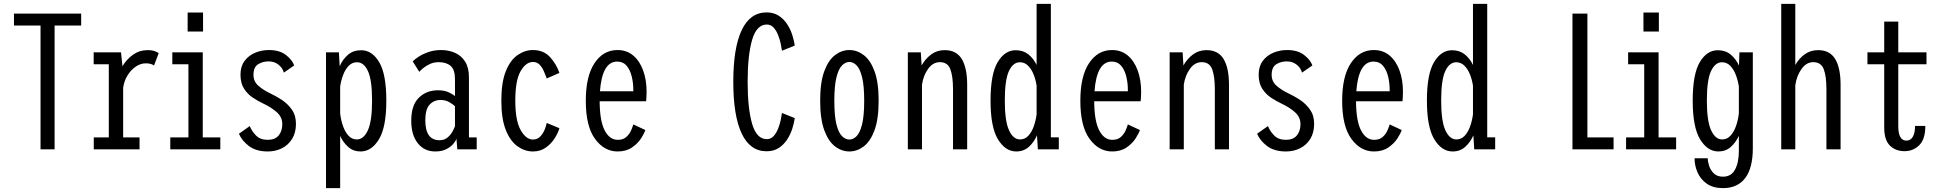

<svg xmlns="http://www.w3.org/2000/svg" viewBox="-20 -770 10032 990"><path d="M189 0V-638.5H52V-700H398.5V-638.5H261.5V0Z M463.5 0V-61.5H541V-438.5H463V-500H604L611.5 -428.5Q633 -464.5 666 -488Q699 -511.5 740.5 -511.5Q764.5 -511.5 779 -505.8Q793.5 -500 798.5 -496L774 -432Q771 -435.5 760 -439.5Q749 -443.5 732 -443.5Q704.5 -443.5 679.5 -426.2Q654.5 -409 637 -380.2Q619.5 -351.5 615 -317V-61.5H699.5V0Z M947.5 -705.5H1027V-607.5H947.5ZM858 0V-61.5H951.5V-438.5H868.5V-500H1025.5V-61.5H1116V0Z M1360.5 11Q1300.5 11 1263.5 -17Q1226.5 -45 1212 -80.5L1268 -120Q1277 -95.5 1299.2 -72.2Q1321.5 -49 1360 -49Q1398 -49 1416.8 -71.5Q1435.5 -94 1435.5 -130Q1435.5 -166.5 1406.8 -191.8Q1378 -217 1337.5 -236Q1311 -248.5 1284 -266.2Q1257 -284 1238.5 -312.5Q1220 -341 1220 -385Q1220 -427.5 1241 -455.8Q1262 -484 1295.5 -498Q1329 -512 1366.5 -512Q1421.5 -512 1454.2 -486.5Q1487 -461 1497 -432.5L1443.5 -395.5Q1437.5 -419.5 1416 -436.5Q1394.5 -453.5 1365 -453.5Q1335 -453.5 1311 -438.8Q1287 -424 1287 -384Q1287 -349.5 1312.8 -327.2Q1338.5 -305 1375.5 -287.5Q1402.5 -275 1432.8 -255.2Q1463 -235.5 1484.5 -205.2Q1506 -175 1506 -132Q1506 -85.5 1486 -53.5Q1466 -21.5 1433 -5.2Q1400 11 1360.5 11Z M1661 200V-500H1727.5L1731.5 -428.5Q1747 -464 1774.2 -487.5Q1801.5 -511 1842.5 -511Q1898.5 -511 1935.2 -449.5Q1972 -388 1972 -251Q1972 -114 1933.8 -51.5Q1895.5 11 1839.5 11Q1802 11 1775.8 -12Q1749.5 -35 1734 -69V200ZM1821 -449Q1795.5 -449 1777.8 -430.5Q1760 -412 1749.2 -383.2Q1738.5 -354.5 1734 -324.5V-184.5Q1738 -150 1748.8 -119.5Q1759.5 -89 1777.2 -70Q1795 -51 1820 -51Q1855 -51 1876.8 -98.2Q1898.5 -145.5 1898.5 -251Q1898.5 -358 1877.2 -403.5Q1856 -449 1821 -449Z M2224.5 11Q2167.5 11 2134 -31.8Q2100.5 -74.5 2100.5 -147.5Q2100.5 -227.5 2139.5 -266Q2178.5 -304.5 2238.5 -304.5Q2273 -304.5 2296 -293Q2319 -281.5 2326 -274V-361.5Q2326 -410.5 2303.8 -430Q2281.5 -449.5 2242 -449.5Q2217 -449.5 2196.2 -439.8Q2175.5 -430 2161.2 -418Q2147 -406 2142 -399.5L2108 -453.5Q2116 -462.5 2136.8 -476.5Q2157.5 -490.5 2188 -501.2Q2218.5 -512 2255 -512Q2293.5 -512 2326.2 -497.5Q2359 -483 2378.5 -452Q2398 -421 2398 -371V-61.5H2438V0H2338L2333.5 -55Q2330.5 -43.5 2317.2 -28Q2304 -12.5 2281 -0.8Q2258 11 2224.5 11ZM2246 -47Q2272 -47 2288.8 -61.8Q2305.5 -76.5 2314.5 -94Q2323.5 -111.5 2326 -119.5V-222Q2319 -230 2298.5 -242.2Q2278 -254.5 2252 -254.5Q2217.5 -254.5 2195.2 -230.5Q2173 -206.5 2173 -150Q2173 -47 2246 -47Z M2728 11Q2686.5 11 2649 -15.2Q2611.5 -41.5 2588.2 -99.2Q2565 -157 2565 -251Q2565 -346 2588.2 -403.2Q2611.5 -460.5 2649 -486.2Q2686.5 -512 2728 -512Q2782.5 -512 2815.5 -476.2Q2848.5 -440.5 2864.5 -394L2799 -365.5Q2792 -385 2783.2 -404.8Q2774.5 -424.5 2761.2 -437.5Q2748 -450.5 2728 -450.5Q2692 -450.5 2664.5 -403.2Q2637 -356 2637 -251Q2637 -147.5 2664.8 -99Q2692.5 -50.5 2728 -50.5Q2750 -50.5 2764.5 -65Q2779 -79.5 2787.5 -99.5Q2796 -119.5 2799 -136L2864.5 -109Q2857.5 -84.5 2839.8 -56.5Q2822 -28.5 2794 -8.8Q2766 11 2728 11Z M3164.5 11Q3095.5 11 3048 -54Q3000.5 -119 3000.5 -250.5Q3000.5 -377 3045.5 -444.5Q3090.5 -512 3164 -512Q3211.5 -512 3245 -483.8Q3278.5 -455.5 3296.2 -406.8Q3314 -358 3314 -297Q3314 -280.5 3313.2 -268.5Q3312.5 -256.5 3311.5 -248H3072Q3072.5 -146.5 3097.8 -97.8Q3123 -49 3165.5 -49Q3193.5 -49 3210 -64.2Q3226.5 -79.5 3234.5 -98.5Q3242.5 -117.5 3245.5 -128.5L3307.5 -99.5Q3302.5 -83 3285.8 -56.8Q3269 -30.5 3239 -9.8Q3209 11 3164.5 11ZM3162.5 -452.5Q3085 -452.5 3073.5 -299.5H3245.5V-307Q3245.5 -343 3237.2 -376.2Q3229 -409.5 3211 -431Q3193 -452.5 3162.5 -452.5Z M3933 10Q3847.5 10 3804.2 -81.8Q3761 -173.5 3761 -348Q3761 -522.5 3804.2 -614.2Q3847.5 -706 3933 -706Q3969 -706 3995 -689.2Q4021 -672.5 4038.2 -646.2Q4055.5 -620 4065 -590.2Q4074.5 -560.5 4078 -535L4012 -508.5Q4010.5 -520.5 4006 -542.8Q4001.5 -565 3992.5 -588.2Q3983.5 -611.5 3969.2 -627.5Q3955 -643.5 3934 -643.5Q3881 -643.5 3858 -564Q3835 -484.5 3835 -348Q3835 -211.5 3858 -132Q3881 -52.5 3934 -52.5Q3955 -52.5 3969.2 -68.5Q3983.5 -84.5 3992.5 -107.8Q4001.5 -131 4006 -153.2Q4010.5 -175.5 4012 -187.5L4078 -161Q4074.5 -135.5 4065 -105.8Q4055.5 -76 4038.2 -49.8Q4021 -23.5 3995 -6.8Q3969 10 3933 10Z M4359.5 11Q4320 11 4285.8 -15Q4251.5 -41 4230.2 -98.5Q4209 -156 4209 -251Q4209 -345.5 4230.2 -402.8Q4251.5 -460 4285.8 -486Q4320 -512 4359.5 -512Q4399 -512 4433.5 -486Q4468 -460 4489.2 -402.8Q4510.5 -345.5 4510.5 -251Q4510.5 -156 4489.2 -98.5Q4468 -41 4433.5 -15Q4399 11 4359.5 11ZM4359.5 -50.5Q4379.5 -50.5 4396.8 -67.8Q4414 -85 4425 -128.5Q4436 -172 4436 -251Q4436 -328 4425.2 -371.5Q4414.5 -415 4397 -432.8Q4379.5 -450.5 4359.5 -450.5Q4339.5 -450.5 4321.8 -432.8Q4304 -415 4293 -371.5Q4282 -328 4282 -251Q4282 -172 4293 -128.5Q4304 -85 4321.8 -67.8Q4339.5 -50.5 4359.5 -50.5Z M4661 0V-500H4728L4732 -432.5Q4751 -466.5 4781 -489Q4811 -511.5 4851 -511.5Q4911.5 -511.5 4939.2 -465.5Q4967 -419.5 4967 -332.5V0H4894V-309Q4894 -376.5 4880.2 -413Q4866.5 -449.5 4826 -449.5Q4790.5 -449.5 4765.8 -415.2Q4741 -381 4734 -333.5V0Z M5220 11Q5164 11 5125.8 -51.5Q5087.5 -114 5087.5 -251Q5087.5 -388 5124.2 -449.5Q5161 -511 5217 -511Q5256 -511 5282.8 -489.5Q5309.5 -468 5325 -435V-750H5398.5V-62H5439.5V0H5331.5L5327 -72Q5311.5 -36.5 5285 -12.8Q5258.5 11 5220 11ZM5161 -251Q5161 -145.5 5182.8 -98.2Q5204.5 -51 5239.5 -51Q5264 -51 5281.5 -69.2Q5299 -87.5 5309.8 -117Q5320.5 -146.5 5325 -180V-328.5Q5320.5 -358 5309.8 -385.5Q5299 -413 5281.2 -431Q5263.5 -449 5239 -449Q5203.5 -449 5182.2 -403.5Q5161 -358 5161 -251Z M5714.5 11Q5645.5 11 5598 -54Q5550.5 -119 5550.5 -250.5Q5550.5 -377 5595.5 -444.5Q5640.5 -512 5714 -512Q5761.5 -512 5795 -483.8Q5828.5 -455.5 5846.2 -406.8Q5864 -358 5864 -297Q5864 -280.5 5863.2 -268.5Q5862.5 -256.5 5861.5 -248H5622Q5622.5 -146.5 5647.8 -97.8Q5673 -49 5715.5 -49Q5743.5 -49 5760 -64.2Q5776.5 -79.5 5784.5 -98.5Q5792.5 -117.5 5795.5 -128.5L5857.5 -99.5Q5852.5 -83 5835.8 -56.8Q5819 -30.5 5789 -9.8Q5759 11 5714.5 11ZM5712.5 -452.5Q5635 -452.5 5623.5 -299.5H5795.5V-307Q5795.5 -343 5787.2 -376.2Q5779 -409.5 5761 -431Q5743 -452.5 5712.5 -452.5Z M6011 0V-500H6078L6082 -432.5Q6101 -466.5 6131 -489Q6161 -511.5 6201 -511.5Q6261.5 -511.5 6289.2 -465.5Q6317 -419.5 6317 -332.5V0H6244V-309Q6244 -376.5 6230.2 -413Q6216.5 -449.5 6176 -449.5Q6140.5 -449.5 6115.8 -415.2Q6091 -381 6084 -333.5V0Z M6610.5 11Q6550.5 11 6513.5 -17Q6476.5 -45 6462 -80.5L6518 -120Q6527 -95.5 6549.2 -72.2Q6571.5 -49 6610 -49Q6648 -49 6666.8 -71.5Q6685.5 -94 6685.5 -130Q6685.5 -166.5 6656.8 -191.8Q6628 -217 6587.5 -236Q6561 -248.5 6534 -266.2Q6507 -284 6488.5 -312.5Q6470 -341 6470 -385Q6470 -427.5 6491 -455.8Q6512 -484 6545.5 -498Q6579 -512 6616.5 -512Q6671.5 -512 6704.2 -486.5Q6737 -461 6747 -432.5L6693.5 -395.5Q6687.5 -419.5 6666 -436.5Q6644.5 -453.5 6615 -453.5Q6585 -453.5 6561 -438.8Q6537 -424 6537 -384Q6537 -349.5 6562.8 -327.2Q6588.5 -305 6625.5 -287.5Q6652.5 -275 6682.8 -255.2Q6713 -235.5 6734.5 -205.2Q6756 -175 6756 -132Q6756 -85.5 6736 -53.5Q6716 -21.5 6683 -5.2Q6650 11 6610.5 11Z M7064.5 11Q6995.5 11 6948 -54Q6900.5 -119 6900.5 -250.5Q6900.5 -377 6945.5 -444.5Q6990.5 -512 7064 -512Q7111.5 -512 7145 -483.8Q7178.5 -455.5 7196.2 -406.8Q7214 -358 7214 -297Q7214 -280.5 7213.2 -268.5Q7212.5 -256.5 7211.5 -248H6972Q6972.5 -146.5 6997.8 -97.8Q7023 -49 7065.5 -49Q7093.5 -49 7110 -64.2Q7126.5 -79.5 7134.5 -98.5Q7142.5 -117.5 7145.5 -128.5L7207.5 -99.5Q7202.5 -83 7185.8 -56.8Q7169 -30.5 7139 -9.8Q7109 11 7064.5 11ZM7062.5 -452.5Q6985 -452.5 6973.5 -299.5H7145.5V-307Q7145.5 -343 7137.2 -376.2Q7129 -409.5 7111 -431Q7093 -452.5 7062.5 -452.5Z M7470 11Q7414 11 7375.8 -51.5Q7337.5 -114 7337.5 -251Q7337.5 -388 7374.2 -449.5Q7411 -511 7467 -511Q7506 -511 7532.8 -489.5Q7559.5 -468 7575 -435V-750H7648.5V-62H7689.5V0H7581.5L7577 -72Q7561.5 -36.5 7535 -12.8Q7508.5 11 7470 11ZM7411 -251Q7411 -145.5 7432.8 -98.2Q7454.5 -51 7489.5 -51Q7514 -51 7531.5 -69.2Q7549 -87.5 7559.8 -117Q7570.5 -146.5 7575 -180V-328.5Q7570.5 -358 7559.8 -385.5Q7549 -413 7531.2 -431Q7513.5 -449 7489 -449Q7453.5 -449 7432.2 -403.5Q7411 -358 7411 -251Z M8088 0V-700H8165V-61.5H8300V0Z M8454 -705.5H8533.5V-607.5H8454ZM8364.5 0V-61.5H8458V-438.5H8375V-500H8532V-61.5H8622.5V0Z M8840.5 11Q8784.5 11 8746.2 -51.5Q8708 -114 8708 -251Q8708 -388 8744.5 -449.5Q8781 -511 8837.5 -511Q8877 -511 8904 -488.5Q8931 -466 8946.5 -432L8949 -500H9018V-5.5Q9018 96 8978.8 148Q8939.5 200 8864 200Q8813 200 8780.5 177Q8748 154 8732.8 118.8Q8717.5 83.5 8717.5 46H8785.5Q8785.5 62 8792.5 84.5Q8799.5 107 8816.8 124Q8834 141 8864 141Q8906.5 141 8926.2 104.5Q8946 68 8946 8.5V-69.5Q8930 -35 8904 -12Q8878 11 8840.5 11ZM8781 -251Q8781 -145.5 8803 -98.2Q8825 -51 8859.5 -51Q8885 -51 8902.8 -70.2Q8920.5 -89.5 8931.2 -120Q8942 -150.5 8946 -185V-324Q8941.5 -354 8930.8 -382.8Q8920 -411.5 8902.2 -430.2Q8884.5 -449 8859 -449Q8824 -449 8802.5 -403.5Q8781 -358 8781 -251Z M9164.5 0V-750H9237V-435Q9256 -468.5 9285.5 -490Q9315 -511.5 9354.5 -511.5Q9415 -511.5 9442.8 -465.5Q9470.5 -419.5 9470.5 -332.5V0H9397.5V-309Q9397.5 -376.5 9383.8 -413Q9370 -449.5 9329.5 -449.5Q9294 -449.5 9269 -414.2Q9244 -379 9237 -331V0Z M9695.5 -112V-438.5H9609V-500H9695.5V-658.5H9768V-500H9913.5V-438.5H9768V-119.5Q9768 -45 9810 -45Q9831.5 -45 9843 -64.8Q9854.5 -84.5 9854.5 -120.5H9907.5Q9907.5 -52 9876 -21.2Q9844.5 9.5 9800.5 9.5Q9754.5 9.5 9725 -19.2Q9695.5 -48 9695.5 -112Z"/></svg>

Font: Trispace Condensed Light
Style: Regular
Weight: 300
Width: 3
Designer: Tyler Finck
Foundry: Etcetera Type Company
Version: Version 1.210; ttfautohint (v1.8.3)